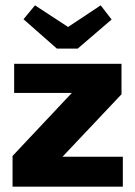

<svg xmlns="http://www.w3.org/2000/svg" viewBox="-20 -699 507 719"><path d="M440 -112V0H27V-115L249 -351H33V-460H435V-346L214 -112ZM398 -626 271 -517H193L68 -627L111 -679L235 -598L357 -679Z"/></svg>

Font: Lalezar
Style: Regular
Weight: 400
Designer: Borna Izadpanah
Foundry: Borna Izadpanah
Version: Version 1.004